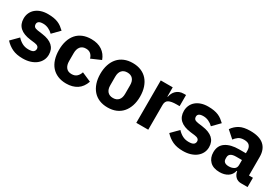

<svg xmlns="http://www.w3.org/2000/svg" viewBox="40 -1292 2977 2059"><g transform="rotate(30 1528.5 -262.5)"><path d="M247 12Q171 12 119 -12.5Q67 -37 26 -82L113 -170Q141 -139 175 -121Q209 -103 252 -103Q296 -103 313 -116.5Q330 -130 330 -153Q330 -190 277 -197L220 -204Q43 -226 43 -366Q43 -404 57.5 -435.5Q72 -467 98.5 -489.5Q125 -512 162.5 -524.5Q200 -537 247 -537Q288 -537 319.5 -531.5Q351 -526 375.5 -515.5Q400 -505 420.5 -489.5Q441 -474 461 -455L376 -368Q351 -393 319.5 -407.5Q288 -422 255 -422Q217 -422 201 -410Q185 -398 185 -378Q185 -357 196.5 -345.5Q208 -334 240 -329L299 -321Q472 -298 472 -163Q472 -125 456 -93Q440 -61 410.5 -37.5Q381 -14 339.5 -1Q298 12 247 12Z M785 12Q726 12 680 -7.5Q634 -27 603 -62.5Q572 -98 556 -149Q540 -200 540 -263Q540 -326 556 -376.5Q572 -427 603 -463Q634 -499 680 -518Q726 -537 785 -537Q865 -537 918.5 -501Q972 -465 995 -400L875 -348Q868 -378 846 -399Q824 -420 785 -420Q740 -420 717 -390.5Q694 -361 694 -311V-213Q694 -163 717 -134Q740 -105 785 -105Q825 -105 848.5 -126.5Q872 -148 883 -183L998 -133Q972 -58 917.5 -23Q863 12 785 12Z M1298 12Q1240 12 1194.5 -7Q1149 -26 1117.5 -62Q1086 -98 1069 -149Q1052 -200 1052 -263Q1052 -326 1069 -377Q1086 -428 1117.5 -463.5Q1149 -499 1194.5 -518Q1240 -537 1298 -537Q1356 -537 1401.5 -518Q1447 -499 1478.5 -463.5Q1510 -428 1527 -377Q1544 -326 1544 -263Q1544 -200 1527 -149Q1510 -98 1478.5 -62Q1447 -26 1401.5 -7Q1356 12 1298 12ZM1298 -105Q1342 -105 1366 -132Q1390 -159 1390 -209V-316Q1390 -366 1366 -393Q1342 -420 1298 -420Q1254 -420 1230 -393Q1206 -366 1206 -316V-209Q1206 -159 1230 -132Q1254 -105 1298 -105Z M1649 0V-525H1797V-411H1802Q1806 -433 1816 -453.5Q1826 -474 1842.5 -490Q1859 -506 1882 -515.5Q1905 -525 1936 -525H1962V-387H1925Q1860 -387 1828.5 -370Q1797 -353 1797 -307V0Z M2231 12Q2155 12 2103 -12.5Q2051 -37 2010 -82L2097 -170Q2125 -139 2159 -121Q2193 -103 2236 -103Q2280 -103 2297 -116.5Q2314 -130 2314 -153Q2314 -190 2261 -197L2204 -204Q2027 -226 2027 -366Q2027 -404 2041.5 -435.5Q2056 -467 2082.5 -489.5Q2109 -512 2146.5 -524.5Q2184 -537 2231 -537Q2272 -537 2303.5 -531.5Q2335 -526 2359.5 -515.5Q2384 -505 2404.5 -489.5Q2425 -474 2445 -455L2360 -368Q2335 -393 2303.5 -407.5Q2272 -422 2239 -422Q2201 -422 2185 -410Q2169 -398 2169 -378Q2169 -357 2180.5 -345.5Q2192 -334 2224 -329L2283 -321Q2456 -298 2456 -163Q2456 -125 2440 -93Q2424 -61 2394.5 -37.5Q2365 -14 2323.5 -1Q2282 12 2231 12Z M2945 0Q2905 0 2878.5 -25Q2852 -50 2845 -92H2839Q2827 -41 2786 -14.5Q2745 12 2685 12Q2606 12 2564 -30Q2522 -72 2522 -141Q2522 -224 2582.5 -264.5Q2643 -305 2747 -305H2830V-338Q2830 -376 2810 -398.5Q2790 -421 2743 -421Q2699 -421 2673 -402Q2647 -383 2630 -359L2542 -437Q2574 -484 2622.5 -510.5Q2671 -537 2754 -537Q2866 -537 2922 -488Q2978 -439 2978 -345V-115H3027V0ZM2740 -91Q2777 -91 2803.5 -107Q2830 -123 2830 -159V-221H2758Q2671 -221 2671 -162V-147Q2671 -118 2689 -104.5Q2707 -91 2740 -91Z"/></g></svg>

Font: IBMPlexSans-Bold
Style: Bold
Weight: 700
Designer: Mike Abbink, Paul van der Laan, Pieter van Rosmalen
Foundry: Bold Monday
Version: Version 3.1